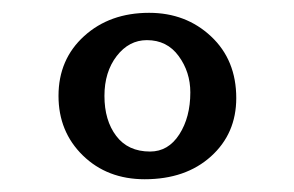

<svg xmlns="http://www.w3.org/2000/svg" viewBox="-20 -660 457 298"><path d="M204.6 -381.8Q146.5 -381.8 108.6 -418.7Q70.8 -455.6 70.8 -511.2Q70.8 -567.9 110.6 -604Q150.4 -640.1 211.4 -640.1Q268.6 -640.1 307.6 -603.5Q346.7 -566.9 346.7 -507.8Q346.7 -452.6 307.4 -417.2Q268.1 -381.8 204.6 -381.8ZM212.9 -424.8Q241.2 -424.8 258.3 -451.4Q275.4 -478 275.4 -516.6Q275.4 -548.3 257.3 -573Q239.3 -597.7 208 -597.7Q180.2 -597.7 161.1 -573Q142.1 -548.3 142.1 -511.2Q142.1 -473.1 160.4 -449Q178.7 -424.8 212.9 -424.8Z"/></svg>

Font: Elstob Medium
Style: Regular
Weight: 500
Designer: Peter S. Baker
Version: Version 1.015